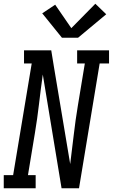

<svg xmlns="http://www.w3.org/2000/svg" viewBox="-46 -1003 601 1023"><path d="M-26 0V-70H24L123 -665H82V-735H227L241 -649L328 -129Q338 -207 347 -285Q356 -363 369 -441L406 -665H365V-735H535V-665H485L375 0H282L182 -606Q171 -528 162 -450Q153 -372 140 -294L103 -70H144V0ZM284 -802 179 -932 248 -978 334 -853 462 -983 520 -927 370 -802Z"/></svg>

Font: Iosevka Gothic
Style: Italic
Weight: 400
Italic angle: -9°
Monospace: yes
Designer: Belleve Invis
Foundry: Belleve Invis
Version: Version 15.5.1; ttfautohint (v1.8.4)